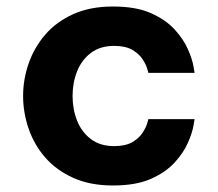

<svg xmlns="http://www.w3.org/2000/svg" viewBox="-20 -560 669 590"><path d="M327 10Q257 10 205 -13.5Q153 -37 119 -76Q85 -115 68 -164.5Q51 -214 51 -265Q51 -316 68 -365Q85 -414 119 -453.5Q153 -493 205 -516.5Q257 -540 327 -540Q398 -540 444 -519.5Q490 -499 517.5 -468.5Q545 -438 558 -407.5Q571 -377 574.5 -356.5Q578 -336 578 -336H436Q436 -336 432.5 -348.5Q429 -361 418.5 -377.5Q408 -394 387 -406.5Q366 -419 331 -419Q288 -419 259.5 -397.5Q231 -376 217 -341Q203 -306 203 -265Q203 -224 217 -189Q231 -154 259.5 -132.5Q288 -111 331 -111Q366 -111 387 -123.5Q408 -136 418.5 -152.5Q429 -169 432.5 -181.5Q436 -194 436 -194H578Q578 -194 574.5 -173.5Q571 -153 558 -122.5Q545 -92 517.5 -61.5Q490 -31 444 -10.5Q398 10 327 10Z"/></svg>

Font: Be Vietnam Pro
Style: Bold
Weight: 700
Designer: Lam Bao, Tony Le, Vietanh Nguyen
Foundry: Yellow Type Foundry
Version: Version 1.002; ttfautohint (v1.8.3)